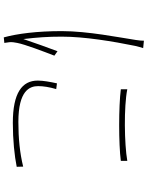

<svg xmlns="http://www.w3.org/2000/svg" viewBox="100 -880 799 1040"><g transform="rotate(90 500.0 -360.5)"><path d="M464 -650V-615C557 -603 761 -603 852 -615V-650C761 -634 558 -631 464 -650ZM432 -269C424 -232 417 -195 417 -165C417 -80 484 -30 646 -30C739 -30 825 -39 884 -51L883 -86C810 -68 730 -60 641 -60C471 -60 447 -121 447 -167C447 -195 452 -227 463 -265L432 -269ZM201 -740C201 -728 200 -715 197 -696C184 -609 149 -437 149 -295C149 -161 163 -54 183 19L213 16C212 9 210 -2 209 -12C208 -25 210 -41 213 -54C221 -96 260 -198 282 -255L258 -272C240 -225 211 -143 192 -87C183 -164 179 -219 179 -295C179 -419 205 -574 229 -692C233 -710 237 -723 241 -736Z"/></g></svg>

Font: Genne Gothic ExtraLight
Style: Regular
Weight: 250
Designer: Ryoko NISHIZUKA (kana & ideographs); Paul D. Hunt (Latin, Greek & Cyrillic); Wenlong ZHANG (bopomofo); Sandoll Communica
Foundry: Adobe Systems Incorporated
Version: Version 1.004;PS 1.004;hotconv 16.6.51;makeotf.lib2.5.65220